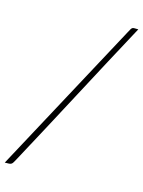

<svg xmlns="http://www.w3.org/2000/svg" viewBox="-123 -767 726 972"><g transform="rotate(15 239.5 -281.5)"><path d="M0 132.3Q107.9 -67.4 215.3 -267.3Q322.8 -467.3 430.7 -667Q437 -679.2 440.7 -685.1Q444.3 -690.9 448.5 -692.9Q452.6 -694.8 459.2 -694.6Q465.8 -694.3 478.5 -694.3Q370.6 -494.6 266.6 -298.1Q162.6 -101.6 54.7 98.1Q47.4 110.8 43.7 117.7Q40 124.5 35.4 127.7Q30.8 130.9 22.9 131.6Q15.1 132.3 0 132.3Z"/></g></svg>

Font: Unique
Style: Regular
Weight: 400
Designer: Anna Pocius (aka Artmaker)
Foundry: Anna Pocius
Version: Version 1.000 2013 initial release